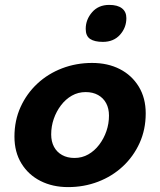

<svg xmlns="http://www.w3.org/2000/svg" viewBox="-20 -749 654 784"><path d="M356 -492Q420 -492 469 -467Q518 -442 546.5 -395.5Q575 -349 575 -286Q575 -220 550 -165Q525 -110 481.5 -69.5Q438 -29 380.5 -7Q323 15 258 15Q195 15 145.5 -10Q96 -35 67.5 -81.5Q39 -128 39 -191Q39 -257 64 -312Q89 -367 132.5 -407.5Q176 -448 233.5 -470Q291 -492 356 -492ZM284 -104Q315 -104 340.5 -118.5Q366 -133 385 -158Q404 -183 414.5 -213.5Q425 -244 425 -277Q425 -306 413.5 -327.5Q402 -349 380.5 -361Q359 -373 330 -373Q299 -373 273.5 -358.5Q248 -344 229 -319Q210 -294 199.5 -263.5Q189 -233 189 -200Q189 -171 200.5 -149.5Q212 -128 233.5 -116Q255 -104 284 -104ZM400 -578Q366 -578 348 -590Q330 -602 330 -631Q330 -669 356 -699Q382 -729 426 -729Q460 -729 478 -715Q496 -701 496 -675Q496 -636 470 -607Q444 -578 400 -578Z"/></svg>

Font: Intel One Mono Light
Style: Italic
Weight: 300
Italic angle: -16°
Monospace: yes
Designer: Fred Shallcrass
Foundry: Frere-Jones Type LLC
Version: Version 1.004